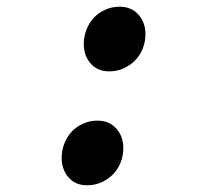

<svg xmlns="http://www.w3.org/2000/svg" viewBox="-20 -541 640 573"><path d="M306 -328Q271 -328 250.5 -351.5Q230 -375 230 -410Q230 -432 238 -452.5Q246 -473 260 -488Q274 -503 294 -512Q314 -521 337 -521Q372 -521 393 -497.5Q414 -474 414 -439Q414 -416 406 -396Q398 -376 383.5 -361Q369 -346 349 -337Q329 -328 306 -328ZM240 12Q205 12 184.5 -11.5Q164 -35 164 -70Q164 -92 172 -112.5Q180 -133 194 -148Q208 -163 228 -172Q248 -181 271 -181Q306 -181 327 -157.5Q348 -134 348 -99Q348 -76 340 -56Q332 -36 317.5 -21Q303 -6 283 3Q263 12 240 12Z"/></svg>

Font: Source Code Pro Semibold
Style: Italic
Weight: 600
Italic angle: -11°
Monospace: yes
Designer: Paul D. Hunt, Teo Tuominen
Foundry: Adobe Systems Incorporated
Version: Version 1.050;PS 1.000;hotconv 16.6.51;makeotf.lib2.5.65220